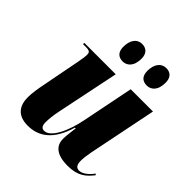

<svg xmlns="http://www.w3.org/2000/svg" viewBox="-204 -904 1061 1061"><g transform="rotate(45 326.0 -374.0)"><path d="M484 -613C514 -613 547 -634 547 -698C547 -739 525 -758 493 -758C453 -758 429 -724 429 -673C429 -632 450 -613 484 -613ZM296 -613C325 -613 359 -634 359 -698C359 -739 336 -758 304 -758C264 -758 241 -724 241 -673C241 -632 262 -613 296 -613ZM488 10C569 10 603 -22 635 -63L629 -70C608 -41 578 -16 552 -16C531 -16 520 -30 520 -61C520 -80 523 -105 529 -136L610 -536H436L376 -237C355 -127 309 -35 260 -35C242 -35 232 -46 232 -75C232 -94 235 -131 243 -168L319 -536H74L73 -526H95C128 -526 131 -517 131 -498C131 -487 129 -473 123 -440L79 -212C72 -178 65 -134 65 -103C65 -43 91 9 176 9C259 9 330 -37 368 -168H374C372 -158 365 -98 365 -79C365 -34 390 10 488 10Z"/></g></svg>

Font: Noto Serif Display Condensed Black
Style: Italic
Weight: 900
Width: 3
Italic angle: -12°
Designer: Monotype Design Team
Foundry: Monotype Imaging Inc.
Version: Version 2.009